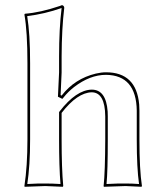

<svg xmlns="http://www.w3.org/2000/svg" viewBox="-20 -718 646 741"><path d="M85.9 -474.1Q85.9 -595.7 74.2 -662.1L76.2 -665Q135.3 -669.4 210.4 -694.8Q215.8 -696.8 219.2 -698.2Q227.5 -696.3 228 -688Q218.3 -607.4 217.8 -500V-438L213.9 -351.1L217.8 -349.1Q268.6 -414.6 350.1 -434.1Q371.1 -439 389.2 -439Q505.9 -439 517.1 -315.4Q518.1 -303.2 518.1 -291V-180.2Q518.1 -63 527.8 0L525.9 2.9Q524.4 2.9 464.8 0L380.9 2.9L379.9 0Q385.7 -54.2 386.2 -180.2V-269Q385.3 -361.3 334 -361.8Q278.3 -360.4 217.8 -282.2V-180.2Q217.8 -67.9 224.1 0L222.2 2.9Q220.7 2.9 154.8 0L75.2 2.9L74.2 0Q85.9 -76.7 85.9 -180.2ZM96.2 -474.1V-180.2Q96.2 -79.6 85.4 -7.8Q127.4 -10.3 154.8 -9.8Q182.1 -9.8 213.4 -7.8Q208 -74.2 208 -180.2V-285.2L210 -288.1Q274.4 -371.1 334 -372.1Q389.6 -372.1 395.5 -287.6Q396 -278.3 396 -269V-180.2Q396 -58.1 391.1 -7.8Q436.5 -10.3 464.8 -9.8Q490.7 -9.8 516.6 -7.8Q507.8 -68.8 507.8 -180.2V-291Q505.9 -427.7 389.2 -429.2Q327.1 -429.2 265.6 -381.8Q242.7 -363.8 226.1 -342.8L220.7 -336.4L203.6 -344.7L208 -438.5V-500Q208 -607.9 217.8 -687Q152.3 -664.1 85 -655.8Q96.2 -587.4 96.2 -474.1Z"/></svg>

Font: Linux Biolinum Outline O
Style: Bold
Weight: 700
Designer: Philipp H. Poll
Foundry: Philipp H. Poll
Version: Version 0.9.2